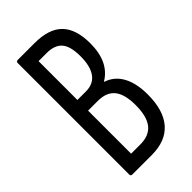

<svg xmlns="http://www.w3.org/2000/svg" viewBox="-207 -716 776 776"><g transform="rotate(-45 181.5 -327.5)"><path d="M61 0Q52 0 52 -9V-646Q52 -655 61 -655H157Q239 -655 277.5 -615.5Q316 -576 316 -495Q316 -442 298.5 -405Q281 -368 246 -347V-345Q289 -331 311.5 -290Q334 -249 334 -184Q334 -94 293 -47Q252 0 172 0ZM117 -63H170Q220 -63 244.5 -93.5Q269 -124 269 -189Q269 -251 245.5 -280Q222 -309 173 -309H117ZM117 -370H166Q208 -370 229.5 -399.5Q251 -429 251 -486Q251 -543 230 -567.5Q209 -592 163 -592H117Z"/></g></svg>

Font: Sofia Sans Extra Condensed
Style: Regular
Weight: 400
Designer: Botio Nikoltchev, Ani Petrova
Foundry: lettersoup
Version: Version 4.101